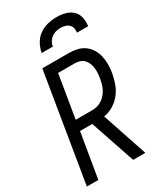

<svg xmlns="http://www.w3.org/2000/svg" viewBox="-233 -1043 965 1132"><g transform="rotate(-30 250.0 -477.5)"><path d="M8 0 129 -735H310Q339 -735 366.5 -728.5Q394 -722 415.5 -706Q437 -690 451 -666.5Q465 -643 471 -616Q477 -589 476.5 -560Q476 -531 471 -502Q465 -470 453.5 -437.5Q442 -405 420 -377Q398 -349 367 -330.5Q336 -312 303 -307L406 0H323L220 -304H137L86 0ZM148 -374H261Q278 -374 295 -378.5Q312 -383 327 -393Q342 -403 354 -417Q366 -431 374 -447Q382 -463 386.5 -480Q391 -497 394 -513Q397 -531 398 -548.5Q399 -566 397 -583Q395 -600 388.5 -615.5Q382 -631 371 -642.5Q360 -654 344 -659.5Q328 -665 310 -665H196ZM171 -815Q176 -845 192 -874Q208 -903 234 -921.5Q260 -940 291 -947.5Q322 -955 352 -955Q382 -955 410.5 -947.5Q439 -940 459 -921.5Q479 -903 485.5 -874Q492 -845 487 -815H411Q414 -831 410.5 -845.5Q407 -860 396.5 -870Q386 -880 371.5 -884Q357 -888 341 -888Q325 -888 309 -884Q293 -880 279.5 -870Q266 -860 257.5 -845.5Q249 -831 247 -815Z"/></g></svg>

Font: Iosevka SS04 Oblique
Style: Regular
Weight: 400
Italic angle: -9°
Monospace: yes
Designer: Belleve Invis
Foundry: Belleve Invis
Version: Version 19.0.0; ttfautohint (v1.8.4)